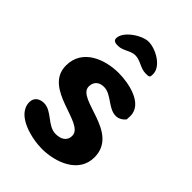

<svg xmlns="http://www.w3.org/2000/svg" viewBox="-217 -841 949 949"><g transform="rotate(45 257.0 -367.0)"><path d="M46 -113C46 -22 186 7 253 7C347 7 467 -36 467 -147C467 -323 199 -287 199 -375C199 -407 219 -427 254 -427C307 -427 343 -366 397 -366C416 -366 436 -378 447 -393C447 -397 448 -413 448 -417C448 -505 323 -527 257 -527C161 -527 46 -484 46 -369C46 -206 314 -233 314 -145C314 -107 284 -93 249 -93C192 -93 157 -161 101 -161C71 -161 46 -145 46 -113ZM126 -639C126 -620 145 -619 160 -619C194 -619 220 -647 253 -647C289 -647 316 -619 352 -619C377 -619 381 -619 381 -643C381 -698 302 -741 252 -741C208 -741 126 -689 126 -639Z"/></g></svg>

Font: Asimov Print
Style: Regular
Weight: 500
Designer: Google
Version: Version 2.000980: 2014